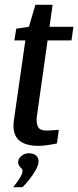

<svg xmlns="http://www.w3.org/2000/svg" viewBox="-20 -607 327 803"><path d="M139 3Q117 3 96.5 -2Q76 -7 61.5 -18.5Q47 -30 40.5 -50.5Q34 -71 38 -103L86 -438H40L48 -487L101 -495L128 -587H200L187 -495H287L279 -438H179L134 -119Q131 -96 138 -78.5Q145 -61 175 -61Q188 -61 204.5 -62.5Q221 -64 226 -64L218 -7Q215 -6 203 -4Q191 -2 174.5 0.5Q158 3 139 3ZM35 176Q54 153 64 135.5Q74 118 74 109Q75 102 70 97.5Q65 93 60 86Q55 79 56 68Q57 56 70 45Q83 34 101 34Q121 34 132 44.5Q143 55 141 72Q140 85 129.5 104Q119 123 104 142Q89 161 74 176Z"/></svg>

Font: Alumni Sans Thin SemiBold
Style: Italic
Weight: 600
Italic angle: -8°
Version: Version 1.016